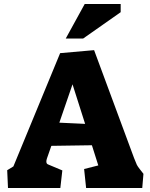

<svg xmlns="http://www.w3.org/2000/svg" viewBox="-20 -941 752 961"><path d="M16 -89 47 -108 281 -675 451 -690 651 -150Q661 -124 665 -116Q669 -108 680 -94L698 -71L692 0H411L401 -95L472 -113L440 -214L237 -211L215 -148Q212 -139 212 -133Q212 -126 214.5 -122.5Q217 -119 223 -117L292 -88L282 0H20ZM343 -519 277 -327 406 -321ZM404 -921H584V-880L396 -748H309Z"/></svg>

Font: Suez One
Style: Regular
Weight: 400
Version: Version 1.000